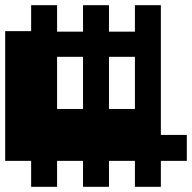

<svg xmlns="http://www.w3.org/2000/svg" viewBox="-20 -620 740 740"><path d="M500 0V100H600V0H700V-100H600V-600H500V-498H400V-600H300V-498H200V-600H100V-500H0V0H100V100H200V0H300V100H400V0ZM200 -200V-401H300V-200ZM400 -200V-401H500V-200Z"/></svg>

Font: FT88 Gothique
Style: Regular
Weight: 400
Designer: Ange Degheest & Oriane Charvieux
Foundry: Velvetyne Type Foundry
Version: Version 1.000;FEAKit 1.0